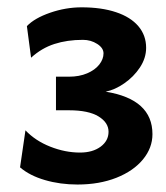

<svg xmlns="http://www.w3.org/2000/svg" viewBox="-20 -823 450 519"><path d="M259.8 -678.7Q259.8 -693.4 242.7 -704.3Q225.6 -715.3 204.1 -715.3Q161.6 -715.3 127 -704.1Q92.3 -692.9 64 -667L52.7 -752.4Q73.2 -773.9 115.5 -788.6Q157.7 -803.2 200.7 -803.2Q254.4 -803.2 293.7 -790Q333 -776.9 354 -752.2Q375 -727.5 375 -693.8Q375 -666 358.2 -640.6Q341.3 -615.2 315.9 -597.7Q290.5 -580.1 265.6 -575.2Q392.1 -554.7 392.1 -460.4Q392.1 -423.3 366.5 -392.1Q340.8 -360.8 294.7 -342.5Q248.5 -324.2 189.5 -324.2Q142.6 -324.2 101.6 -336.2Q60.5 -348.1 34.2 -370.6L48.8 -470.7Q75.7 -442.4 116 -426.5Q156.2 -410.6 196.3 -410.6Q230.5 -410.6 252 -426.5Q273.4 -442.4 273.4 -466.8Q273.4 -491.7 246.3 -508.3Q219.2 -524.9 166.5 -524.9H131.3V-615.7H166.5Q194.3 -615.7 215.6 -624.8Q236.8 -633.8 248.3 -648.4Q259.8 -663.1 259.8 -678.7Z"/></svg>

Font: Lesson One Extra
Style: Regular
Weight: 800
Designer: But Ko, Victor Gaultney, Annie Olsen, Julie Remington, Don Collingsworth, Eric Hays, Becca Hirsbrunner
Version: Version 1.100